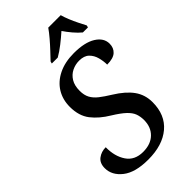

<svg xmlns="http://www.w3.org/2000/svg" viewBox="-282 -1011 1101 1101"><g transform="rotate(-45 268.0 -460.5)"><path d="M223 10Q118 10 64.5 -32Q11 -74 11 -132Q11 -173 37.5 -193Q64 -213 100 -213Q99 -140 132 -91Q165 -42 233 -42Q295 -42 330.5 -76.5Q366 -111 366 -168Q366 -196 357.5 -219.5Q349 -243 324 -266.5Q299 -290 252 -319Q190 -356 154 -402.5Q118 -449 118 -522Q118 -581 146 -626.5Q174 -672 227 -698Q280 -724 352 -724Q440 -724 488 -694Q536 -664 536 -617Q536 -583 513.5 -562.5Q491 -542 441 -542Q441 -570 433 -600.5Q425 -631 404 -651.5Q383 -672 343 -672Q312 -672 284.5 -658.5Q257 -645 240 -617.5Q223 -590 223 -547Q223 -512 236 -488Q249 -464 274.5 -444Q300 -424 339 -400Q407 -358 440 -312Q473 -266 473 -206Q473 -103 406 -46.5Q339 10 223 10ZM224 -784Q242 -803 266 -828.5Q290 -854 313 -881Q336 -908 352 -931H453Q459 -909 470 -882Q481 -855 494 -829Q507 -803 517 -784L514 -771H473Q452 -788 430 -814Q408 -840 392 -864Q364 -839 331.5 -813.5Q299 -788 269 -771H221Z"/></g></svg>

Font: Noto Serif SemiCondensed Medium
Style: Italic
Weight: 500
Width: 4
Italic angle: -12°
Designer: Monotype Design Team
Foundry: Monotype Imaging Inc.
Version: Version 2.013